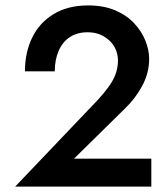

<svg xmlns="http://www.w3.org/2000/svg" viewBox="-20 -710 606 708"><path d="M36 -22H538V-125H253L439 -308Q479 -346 504.5 -393.5Q530 -441 530 -493Q530 -526 516 -560.5Q502 -595 474.5 -624.5Q447 -654 404.5 -672Q362 -690 305 -690Q231 -690 178.5 -658.5Q126 -627 99 -572Q72 -517 72 -447H182Q182 -490 196.5 -523Q211 -556 238 -573.5Q265 -591 303 -591Q330 -591 350.5 -582Q371 -573 386 -558Q401 -543 408 -524.5Q415 -506 415 -487Q415 -461 406.5 -437.5Q398 -414 381 -390.5Q364 -367 341 -342Z"/></svg>

Font: SpinnyJost
Style: Regular
Weight: 500
Version: Version 3.710